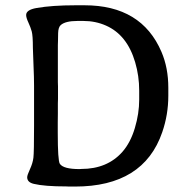

<svg xmlns="http://www.w3.org/2000/svg" viewBox="-20 -705 715 724"><path d="M504.9 -329.1V-363.3Q504.9 -418.5 489.7 -470.2Q459.5 -573.2 379.9 -608.4Q340.3 -626 294.4 -626H272Q226.6 -626 209 -610.4Q199.7 -602.1 199.2 -579.8Q198.7 -557.6 198.7 -550.8L198.2 -535.2V-395L198.7 -379.4V-331.5L198.2 -315.4V-275.4L197.8 -243.7V-204.6Q197.8 -99.6 205.6 -87.4Q218.8 -67.4 279.8 -67.4L286.6 -67.9Q384.8 -67.9 441.9 -132.8Q472.2 -167.5 488.5 -222.2Q504.9 -276.9 504.9 -329.1ZM78.6 -648.4Q78.6 -668 117.7 -674.8Q176.3 -685.1 265.1 -685.1H298.8Q513.7 -685.1 588.9 -509.3Q614.7 -449.2 614.7 -374V-371.1V-346.7Q614.7 -345.2 614.7 -343.8Q614.7 -272.9 591.8 -206.5Q521.5 -1.5 262.7 -1.5H240.7L230 -2Q147.5 -2 107.4 -11.7Q82.5 -17.6 82.5 -36.6Q82.5 -44.4 93 -67.1Q103.5 -89.8 106 -110.4Q108.4 -130.9 108.4 -231.4V-382.3L107.9 -416L104 -524.4Q104 -570.8 99.6 -586.7Q95.2 -602.5 86.9 -620.4Q78.6 -638.2 78.6 -648.4Z"/></svg>

Font: Averia Libre Light
Style: Regular
Weight: 300
Version: Version 1.002